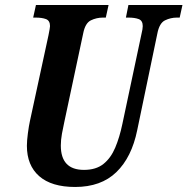

<svg xmlns="http://www.w3.org/2000/svg" viewBox="-20 -734 746 764"><path d="M279 10Q185 10 136 -33Q87 -76 87 -154Q87 -174 91 -204Q95 -234 99 -252L173 -594Q176 -610 177.5 -618Q179 -626 179 -630Q179 -652 163 -658Q147 -664 122 -664H112L123 -714H412L401 -664H390Q364 -664 341.5 -653Q319 -642 311 -601L236 -249Q231 -227 226.5 -202Q222 -177 222 -155Q222 -58 314 -58Q362 -58 391.5 -81.5Q421 -105 438.5 -146.5Q456 -188 467 -241L543 -599Q548 -619 548 -630Q548 -652 532 -658Q516 -664 491 -664H481L491 -714H706L695 -664H684Q659 -664 636.5 -653Q614 -642 606 -600L526 -216Q504 -108 443 -49Q382 10 279 10Z"/></svg>

Font: Noto Serif ExtraCondensed
Style: Bold Italic
Weight: 700
Width: 2
Italic angle: -12°
Designer: Monotype Design Team
Foundry: Monotype Imaging Inc.
Version: Version 2.013; ttfautohint (v1.8.4.7-5d5b)